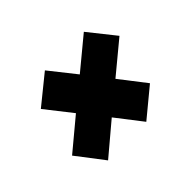

<svg xmlns="http://www.w3.org/2000/svg" viewBox="-95 -622 739 739"><g transform="rotate(-45 274.0 -252.5)"><path d="M132 -44 47 -155 173 -260 89 -367 205 -461 289 -355 416 -460 502 -352 374 -246 456 -140 341 -45 259 -151Z"/></g></svg>

Font: Saira SemiExpanded ExtraBold
Style: Italic
Weight: 800
Width: 6
Italic angle: -12°
Designer: Hector Gatti with collaboration of the Omnibus-Type team
Foundry: Omnibus-Type
Version: Version 1.101